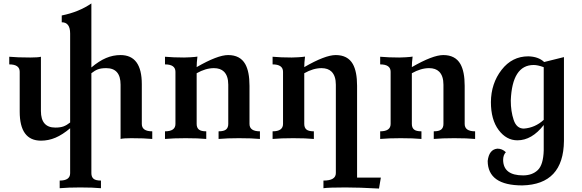

<svg xmlns="http://www.w3.org/2000/svg" viewBox="-20 -799 3344 1104"><path d="M560.5 283.2Q514.6 278.8 441.4 278.8Q371.6 278.8 323.2 283.2V239.3Q383.3 239.3 383.3 196.8V-61.5Q339.4 -24.4 299.1 -7.3Q258.8 9.8 215.8 9.8Q93.3 9.8 93.3 -157.2V-386.2Q93.3 -428.7 33.2 -428.7V-472.7Q79.6 -468.3 154.3 -468.3Q199.2 -468.3 215.3 -472.7V-160.6Q215.3 -65.4 297.9 -65.4Q327.1 -65.4 345.5 -72.3Q363.8 -79.1 383.3 -94.7V-606.4Q383.3 -670.9 335 -670.9V-710Q434.1 -730 505.4 -779.3V-411.1Q549.3 -448.2 589.6 -465.3Q629.9 -482.4 672.9 -482.4Q795.4 -482.4 795.4 -315.4V-86.4Q795.4 -43.9 855.5 -43.9V0Q809.6 -4.4 734.4 -4.4Q689.5 -4.4 673.3 0V-312Q673.3 -407.2 590.8 -407.2Q561.5 -407.2 543.2 -400.4Q524.9 -393.6 505.4 -377.9V196.8Q505.4 218.3 517.8 228.8Q530.3 239.3 560.5 239.3Z M1474.6 0Q1428.7 -4.4 1354 -4.4Q1285.2 -4.4 1236.8 0V-43.9Q1267.1 -43.9 1279.8 -54.4Q1292.5 -64.9 1292.5 -86.4V-312Q1292.5 -362.8 1267.6 -387.2Q1247.1 -407.2 1210 -407.2Q1162.6 -407.2 1110.8 -377.9V-86.4Q1110.8 -64.9 1123.3 -54.4Q1135.7 -43.9 1166 -43.9V0Q1120.1 -4.4 1046.9 -4.4Q977.1 -4.4 928.7 0V-43.9Q988.8 -43.9 988.8 -86.4V-386.2Q988.8 -428.7 928.7 -428.7V-472.7Q977.1 -468.3 1038.6 -468.3Q1055.7 -468.3 1075.2 -469.7Q1106.4 -471.7 1115.2 -473.6Q1110.8 -438.5 1110.8 -413.1Q1231 -482.4 1291.5 -482.4Q1360.8 -482.4 1390.1 -430.7Q1414.6 -387.2 1414.6 -305.7V-86.4Q1414.6 -43.9 1474.6 -43.9Z M2159.2 285.2Q2046.4 278.8 1966.3 278.8Q1871.6 278.8 1839.8 283.2V239.3Q1911.1 239.3 1911.1 196.3V-312Q1911.1 -362.8 1886.2 -387.2Q1865.7 -407.2 1828.6 -407.2Q1781.2 -407.2 1729.5 -377.9V-86.4Q1729.5 -64.9 1741.9 -54.4Q1754.4 -43.9 1784.7 -43.9V0Q1738.8 -4.4 1665.5 -4.4Q1595.7 -4.4 1547.4 0V-43.9Q1607.4 -43.9 1607.4 -86.4V-386.2Q1607.4 -428.7 1547.4 -428.7V-472.7Q1595.7 -468.3 1657.2 -468.3Q1674.3 -468.3 1693.8 -469.7Q1725.1 -471.7 1733.9 -473.6Q1729.5 -438.5 1729.5 -413.1Q1849.6 -482.4 1910.2 -482.4Q1979.5 -482.4 2008.8 -430.7Q2033.2 -387.2 2033.2 -305.7V222.2H2169.9Z M2711.9 0Q2666 -4.4 2591.3 -4.4Q2522.5 -4.4 2474.1 0V-43.9Q2504.4 -43.9 2517.1 -54.4Q2529.8 -64.9 2529.8 -86.4V-312Q2529.8 -362.8 2504.9 -387.2Q2484.4 -407.2 2447.3 -407.2Q2399.9 -407.2 2348.1 -377.9V-86.4Q2348.1 -64.9 2360.6 -54.4Q2373 -43.9 2403.3 -43.9V0Q2357.4 -4.4 2284.2 -4.4Q2214.4 -4.4 2166 0V-43.9Q2226.1 -43.9 2226.1 -86.4V-386.2Q2226.1 -428.7 2166 -428.7V-472.7Q2214.4 -468.3 2275.9 -468.3Q2293 -468.3 2312.5 -469.7Q2343.8 -471.7 2352.5 -473.6Q2348.1 -438.5 2348.1 -413.1Q2468.3 -482.4 2528.8 -482.4Q2598.1 -482.4 2627.4 -430.7Q2651.9 -387.2 2651.9 -305.7V-86.4Q2651.9 -43.9 2711.9 -43.9Z M2992.2 -59.6Q3057.1 -64.5 3106.4 -109.9V-412.6Q3072.3 -425.3 3048.8 -425.3Q2924.8 -425.3 2917 -220.7Q2917 -159.2 2933.6 -109.4Q2950.2 -59.6 2992.2 -59.6ZM2983.4 267.1Q2785.2 267.1 2784.2 126.5Q2792 60.1 2840.3 55.7Q2867.7 55.7 2888.7 76.2Q2873 92.3 2873 121.1Q2874.5 209.5 2987.8 209.5Q3040 209.5 3072 179.2Q3104 148.9 3106.4 65.9V-80.1Q3038.1 7.8 2955.1 7.8Q2891.6 7.8 2847.2 -51.5Q2802.7 -110.8 2802.7 -212.4Q2803.7 -319.3 2864 -397.2Q2924.3 -475.1 3017.6 -475.1Q3076.2 -473.6 3108.9 -442.4L3222.7 -470.7V11.2Q3220.2 261.7 2983.4 267.1Z"/></svg>

Font: Kelvinch
Style: Bold
Weight: 700
Designer: Paul James Miller
Foundry: High-Logic / Made with FontCreator
Version: Version 3.501;March 28, 2021;FontCreator 13.0.0.2683 64-bit